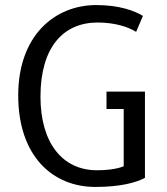

<svg xmlns="http://www.w3.org/2000/svg" viewBox="-20 -725 661 759"><path d="M553 -22C518 -3 455 14 357 14C188 14 52 -108 52 -348C52 -582 194 -705 361 -705C452 -705 513 -682 545 -662L518 -599C487 -619 433 -636 366 -636C230 -636 140 -538 140 -343C140 -160 227 -52 363 -52C419 -52 454 -61 469 -68V-294H401V-363H553Z"/></svg>

Font: Repo Regular
Style: Regular
Weight: 400
Designer: Stefan Peev
Foundry: Context Ltd
Version: Version 1.502